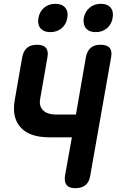

<svg xmlns="http://www.w3.org/2000/svg" viewBox="-20 -974 640 1004"><path d="M356 -256H237Q135 -256 88 -307.5Q41 -359 57 -450L96 -674Q102 -707 121 -723.5Q140 -740 174 -740Q207 -740 220.5 -723.5Q234 -707 228 -674L190 -457Q183 -419 205.5 -397Q228 -375 274 -375H377L429 -674Q435 -707 454 -723.5Q473 -740 506 -740Q540 -740 553.5 -723.5Q567 -707 561 -674L452 -56Q447 -23 427.5 -6.5Q408 10 374 10Q341 10 328 -6.5Q315 -23 320 -56ZM481 -806Q446 -806 429.5 -826Q413 -846 418 -880Q425 -914 449 -934Q473 -954 507 -954Q542 -954 558.5 -934Q575 -914 569 -880Q563 -846 539 -826Q515 -806 481 -806ZM243 -806Q209 -806 192 -826Q175 -846 181 -880Q187 -914 211 -934Q235 -954 270 -954Q304 -954 321 -934Q338 -914 332 -880Q326 -846 302 -826Q278 -806 243 -806Z"/></svg>

Font: Maple Mono
Style: Bold Italic
Weight: 700
Italic angle: -10°
Monospace: yes
Designer: subframe7536
Version: Version 7.000